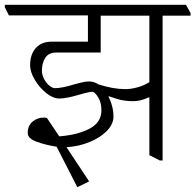

<svg xmlns="http://www.w3.org/2000/svg" viewBox="-49 -654 811 797"><path d="M742 -600V-589H626V12H614L571 -10V-250H569Q534 -234 505 -234Q467 -234 438 -243Q409 -252 404 -254H401Q422 -212 422 -170Q422 -139 395 -111Q368 -83 323 -64.5Q278 -46 227 -43L321 99L272 123L186 -45Q141 -52 103.5 -65.5Q66 -79 66 -102Q66 -132 86 -149Q106 -166 133 -166Q142 -166 146 -164L197 -88Q274 -94 323 -120Q372 -146 372 -196Q372 -226 360.5 -246.5Q349 -267 337 -273Q324 -273 303.5 -267.5Q283 -262 280 -261Q226 -245 197 -245Q171 -245 142.5 -268Q114 -291 95 -323.5Q76 -356 76 -383Q76 -428 99.5 -454.5Q123 -481 165 -481H316V-590H-12L-29 -624V-634H723ZM471 -284Q496 -284 523.5 -292Q551 -300 571 -313V-589H369V-436H185Q153 -436 139 -414Q125 -392 125 -361Q125 -343 134 -326Q143 -309 156 -298.5Q169 -288 179 -288Q208 -288 260 -304Q263 -305 284.5 -310.5Q306 -316 320 -316Q341 -316 359 -304Q421 -284 472 -284Z"/></svg>

Font: Martel UltraLight
Style: Regular
Weight: 250
Designer: Dan Reynolds
Foundry: Dan Reynolds
Version: Version 1.001; ttfautohint (v1.1) -l 5 -r 5 -G 72 -x 0 -D la